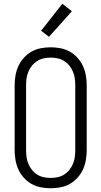

<svg xmlns="http://www.w3.org/2000/svg" viewBox="-20 -995 540 1023"><path d="M250 8Q224 8 197.5 3Q171 -2 148 -15Q125 -28 107 -48Q89 -68 78 -92Q67 -116 62.5 -142.5Q58 -169 58 -195V-540Q58 -566 62.5 -592.5Q67 -619 78 -643Q89 -667 107 -687Q125 -707 148 -720Q171 -733 197.5 -738Q224 -743 250 -743Q276 -743 302.5 -738Q329 -733 352 -720Q375 -707 393 -687Q411 -667 422 -643Q433 -619 437.5 -592.5Q442 -566 442 -540V-195Q442 -169 437.5 -142.5Q433 -116 422 -92Q411 -68 393 -48Q375 -28 352 -15Q329 -2 302.5 3Q276 8 250 8ZM250 -47Q269 -47 287.5 -51Q306 -55 322 -65Q338 -75 349.5 -89.5Q361 -104 368.5 -121.5Q376 -139 378.5 -157.5Q381 -176 381 -195V-540Q381 -559 378.5 -577.5Q376 -596 368.5 -613.5Q361 -631 349.5 -645.5Q338 -660 322 -670Q306 -680 287.5 -684Q269 -688 250 -688Q231 -688 212.5 -684Q194 -680 178 -670Q162 -660 150.5 -645.5Q139 -631 131.5 -613.5Q124 -596 121.5 -577.5Q119 -559 119 -540V-195Q119 -176 121.5 -157.5Q124 -139 131.5 -121.5Q139 -104 150.5 -89.5Q162 -75 178 -65Q194 -55 212.5 -51Q231 -47 250 -47ZM241 -799 199 -831 312 -975 363 -935Z"/></svg>

Font: Iosevka Custom Light
Style: Regular
Weight: 300
Monospace: yes
Designer: Belleve Invis
Foundry: Belleve Invis
Version: Version 27.3.5